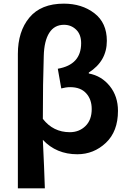

<svg xmlns="http://www.w3.org/2000/svg" viewBox="-20 -832 710 1053"><path d="M78 201V-536Q78 -660 141.5 -736Q205 -812 330 -812Q429 -812 497.5 -759.5Q566 -707 566 -608Q566 -497 467 -434V-429Q537 -416 582 -360Q627 -304 627 -224Q627 -111 560.5 -48.5Q494 14 404 14Q289 14 215 -65Q218 -13 221.5 78.5Q225 170 226 201ZM363 -107Q414 -107 448.5 -140.5Q483 -174 483 -234Q483 -287 452.5 -320.5Q422 -354 365 -354Q342 -354 316 -347L297 -455Q425 -477 425 -595Q425 -643 397.5 -669.5Q370 -696 331 -696Q278 -696 250 -651.5Q222 -607 220 -525Q215 -381 215 -180Q272 -107 363 -107Z"/></svg>

Font: Noto Sans Korean Bold
Style: Bold
Weight: 700
Designer: Ryoko NISHIZUKA  (kana & ideographs); Paul D. Hunt (Latin, Greek & Cyrillic); Wenlong ZHANG  (bopomofo); Sandoll Communi
Foundry: Adobe Systems Incorporated
Version: Version 1.000;PS 1;hotconv 1.0.78;makeotf.lib2.5.61930